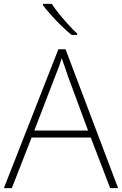

<svg xmlns="http://www.w3.org/2000/svg" viewBox="-20 -970 630 990"><path d="M548 0 448 -261H143L41 0H0L281 -716H318L589 0ZM330 -578Q325 -595 316 -619.5Q307 -644 298 -670Q291 -646 282 -621.5Q273 -597 265 -578L157 -297H434ZM247 -950Q261 -928 283.5 -900Q306 -872 331 -844.5Q356 -817 378 -797V-790H349Q323 -811 295 -838.5Q267 -866 242.5 -893.5Q218 -921 202 -942V-950Z"/></svg>

Font: Noto Sans Lao Looped ExtraLight
Style: Regular
Weight: 200
Designer: Mark Frömberg, Ben Mitchell
Foundry: The Fontpad Ltd
Version: Version 1.002; ttfautohint (v1.8.4.7-5d5b)